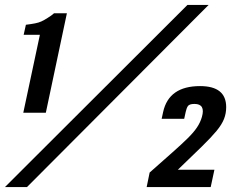

<svg xmlns="http://www.w3.org/2000/svg" viewBox="-44 -755 983 775"><path d="M50 -300H141L226 -701.5H174Q173 -701 169.5 -697.5Q166 -694 148 -682.5Q134 -673.5 123 -668.5Q112 -663.5 98 -660.8Q84 -658 60.5 -655L51.5 -614.5H117ZM-24 0H65L798 -735H712.5ZM548 0H806.5L821.5 -70H674Q732 -125.5 770 -162.8Q808 -200 829.8 -226.2Q851.5 -252.5 860.2 -274.8Q869 -297 869 -322.5Q869 -407.5 763.5 -407.5Q637.5 -407.5 614.5 -303L608.5 -275.5H699.5L705.5 -303Q708.5 -317.5 714.2 -326.5Q720 -335.5 741 -335.5Q786 -335.5 771 -283Q764.5 -260.5 751.2 -240.8Q738 -221 714.2 -197.5Q690.5 -174 653 -140.8Q615.5 -107.5 560 -58.5Z"/></svg>

Font: League Gothic SemiExpanded Italic
Style: Regular
Weight: 400
Width: 6
Designer: The League of Moveable Type
Version: Version 1.600; ttfautohint (v1.8.3)